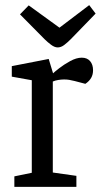

<svg xmlns="http://www.w3.org/2000/svg" viewBox="-20 -729 396 749"><path d="M36 0V-41L104 -55V-416L26 -430V-471L170 -499L187 -443Q192 -448 210.5 -462.5Q229 -477 253.5 -490.5Q278 -504 299 -504Q320 -504 331.5 -490.5Q343 -477 343 -455Q343 -438 335.5 -425Q328 -412 313 -402L271 -413Q259 -416 250 -417.5Q241 -419 230 -419Q219 -419 207 -417Q195 -415 186 -411V-56L278 -43V0ZM205 -544Q193 -544 179 -554.5Q165 -565 154 -576L58 -673L92 -708L212 -621L328 -709L353 -676L256 -576Q243 -563 230.5 -553.5Q218 -544 205 -544Z"/></svg>

Font: Faustina Light
Style: Regular
Weight: 400
Version: Version 1.200